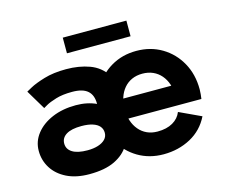

<svg xmlns="http://www.w3.org/2000/svg" viewBox="-98 -811 1122 955"><g transform="rotate(-15 463.0 -333.0)"><path d="M426.3 -307.6V-205.1H753.4L844.2 -307.6ZM755.6 -172.9Q743.4 -141.4 711.8 -123.2Q680.2 -105 633.3 -105Q603 -105 579 -116.1Q554.9 -127.2 538 -147.5Q521 -167.7 512 -194.8Q502.9 -221.9 502.9 -253.9Q502.9 -286.6 512 -313.8Q521 -341.1 538 -361.1Q554.9 -381.1 579.1 -392Q603.3 -402.8 633.3 -402.8Q663.3 -402.8 687.6 -392Q711.9 -381.1 729.1 -361.1Q746.3 -341.1 755.5 -313.8Q764.6 -286.6 764.6 -253.9Q764.6 -240.7 760.7 -228.5Q756.8 -216.3 753.4 -205.1H885Q886.7 -217 887.9 -229.2Q889.2 -241.5 889.2 -253.9Q889.2 -331.1 855.7 -391.1Q822.3 -451.2 764.5 -485.6Q706.8 -520 633.3 -520Q560.1 -520 502.2 -485.6Q444.3 -451.2 410.9 -391.1Q377.4 -331.1 377.4 -253.9Q377.4 -176.8 410.8 -116.7Q444.1 -56.6 502.1 -22.2Q560.1 12.2 633.3 12.2Q710.4 12.2 773.2 -21.7Q835.9 -55.7 867.9 -120.6ZM251.5 12.2Q331.5 12.2 382.1 -12.3Q432.6 -36.9 456.5 -77.6Q480.5 -118.4 480.5 -167.2Q480.5 -216.1 453.4 -254.4Q426.3 -292.7 379.3 -314.8Q332.3 -336.9 272.9 -336.9Q204.6 -336.9 151.2 -314.2Q97.9 -291.5 67.3 -252.6Q36.6 -213.6 36.6 -164.8Q36.6 -116 61.8 -75.8Q86.9 -35.6 135 -11.7Q183.1 12.2 251.5 12.2ZM377.4 -167.2Q377.4 -147.7 364 -133.8Q350.6 -119.9 327 -112.4Q303.5 -105 272.9 -105Q221.7 -105 195.1 -121.5Q168.5 -137.9 168.5 -167.2Q168.5 -196.5 195.1 -213Q221.7 -229.5 272.9 -229.5Q307.1 -229.5 330.4 -222Q353.8 -214.6 365.6 -200.7Q377.4 -186.8 377.4 -167.2ZM509.3 -118.2V-301.8Q509.3 -387.2 477.8 -435.3Q446.3 -483.4 392.7 -502.9Q339.1 -522.5 272.9 -522.5Q207 -522.5 158.8 -507.9Q110.6 -493.4 84.4 -478.9Q58.1 -464.4 58.1 -464.4L118.2 -363.8Q118.2 -363.8 136.2 -374.3Q154.3 -384.8 188.7 -395.3Q223.1 -405.8 272.7 -405.8Q300.3 -405.8 320.1 -400.1Q339.8 -394.5 352.5 -383.3Q365.2 -372.1 371.3 -355.6Q377.4 -339.1 377.4 -316.9V-224.1ZM297.9 -597.7H625.5V-678.2H297.9Z"/></g></svg>

Font: Giphurs
Style: Regular
Weight: 400
Version: Version 2.010